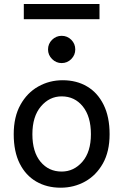

<svg xmlns="http://www.w3.org/2000/svg" viewBox="-20 -896 597 929"><path d="M46.4 -246.6Q46.4 -330.6 78.9 -388.9Q111.3 -447.3 165.3 -477.5Q219.2 -507.8 283.2 -507.8Q350.6 -507.8 401.6 -477.5Q452.6 -447.3 481.4 -388.9Q510.3 -330.6 510.3 -246.6Q510.3 -162.6 477.8 -105Q445.3 -47.4 391.6 -17.6Q337.9 12.2 273.4 12.2Q206.5 12.2 155.3 -17.6Q104 -47.4 75.2 -105Q46.4 -162.6 46.4 -246.6ZM136.7 -246.6Q136.7 -161.1 176 -113.5Q215.3 -65.9 278.3 -65.9Q337.4 -65.9 378.7 -113.5Q419.9 -161.1 419.9 -246.6Q419.9 -332.5 380.6 -381.1Q341.3 -429.7 278.3 -429.7Q219.2 -429.7 178 -381.1Q136.7 -332.5 136.7 -246.6ZM212.4 -656.7Q212.4 -684.1 231.9 -703.4Q251.5 -722.7 278.3 -722.7Q305.7 -722.7 325 -703.4Q344.2 -684.1 344.2 -656.7Q344.2 -629.9 325 -610.4Q305.7 -590.8 278.3 -590.8Q251.5 -590.8 231.9 -610.4Q212.4 -629.9 212.4 -656.7ZM95.2 -803.2V-876.5H461.4V-803.2Z"/></svg>

Font: Andika LitF DSA DSG
Style: Regular
Weight: 400
Designer: Victor Gaultney, Annie Olsen, Julie Remington, Don Collingsworth, Eric Hays, Becca Hirsbrunner
Foundry: SIL International
Version: Version 6.200 ; LitF DSA DSG; ttfautohint (v1.8.3.10-c5d8)